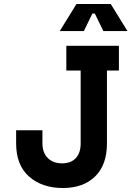

<svg xmlns="http://www.w3.org/2000/svg" viewBox="-20 -930 660 964"><path d="M296 14Q191 14 126 -43.5Q61 -101 61 -210V-276H193V-210Q193 -164 219.5 -137Q246 -110 292 -110Q336 -110 360.5 -136Q385 -162 385 -210V-576H313V-700H577V-576H517V-210Q517 -102 457.5 -44Q398 14 296 14ZM280 -774 364 -910H536L620 -774H499L456 -862H444L401 -774Z"/></svg>

Font: Space Mono
Style: Bold
Weight: 700
Monospace: yes
Designer: Colophon Foundry + Benjamin Critton
Foundry: Colophon Foundry & Benjamin Critton
Version: Version 1.003; ttfautohint (v1.8.4.7-5d5b)